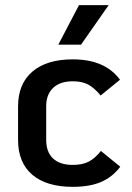

<svg xmlns="http://www.w3.org/2000/svg" viewBox="-20 -712 511 744"><path d="M50 -170V-300Q50 -387 105.5 -434.5Q161 -482 262 -482Q387 -482 445 -403L370 -342Q345 -372 321.5 -384.5Q298 -397 262 -397Q213 -397 186 -371.5Q159 -346 159 -300V-170Q159 -123 185.5 -98Q212 -73 262 -73Q299 -73 323.5 -85.5Q348 -98 371 -127L446 -66Q417 -27 373 -7.5Q329 12 262 12Q160 12 105 -35Q50 -82 50 -170ZM286 -692H401L294 -539H206Z"/></svg>

Font: KoHo SemiBold
Style: Regular
Weight: 600
Designer: Cadson Demak & Katatrad Team
Foundry: Cadson Demak Co.,Ltd.
Version: Version 1.000; ttfautohint (v1.6)